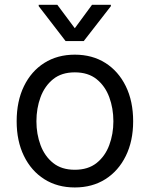

<svg xmlns="http://www.w3.org/2000/svg" viewBox="-20 -785 637 816"><path d="M297.9 11.7Q224.1 11.7 168.5 -23.4Q112.8 -58.6 81.8 -122.1Q50.8 -185.5 50.8 -269.5Q50.8 -355 81.8 -418.7Q112.8 -482.4 168.5 -517.6Q224.1 -552.7 297.9 -552.7Q372.1 -552.7 427.7 -517.6Q483.4 -482.4 514.6 -418.7Q545.9 -355 545.9 -269.5Q545.9 -185.5 514.6 -122.1Q483.4 -58.6 427.7 -23.4Q372.1 11.7 297.9 11.7ZM297.9 -63.5Q354.5 -63.5 390.6 -92.3Q426.8 -121.1 444.3 -168.2Q461.9 -215.3 461.9 -269.5Q461.9 -324.7 444.3 -372.1Q426.8 -419.4 390.6 -448.5Q354.5 -477.5 297.9 -477.5Q241.7 -477.5 205.8 -448.5Q169.9 -419.4 152.3 -372.1Q134.8 -324.7 134.8 -269.5Q134.8 -215.3 152.3 -168.2Q169.9 -121.1 205.8 -92.3Q241.7 -63.5 297.9 -63.5ZM223.6 -764.6 297.9 -665 371.1 -764.6H451.2V-758.8L335.9 -610.4H258.8L144.5 -758.8V-764.6Z"/></svg>

Font: GitLab Sans
Style: Regular
Weight: 400
Designer: Rasmus Andersson
Foundry: Modifications by GitLab B.V., manufactured by rsms
Version: Version 4.000;git-c8fb6b7